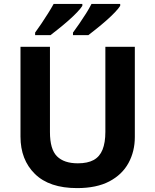

<svg xmlns="http://www.w3.org/2000/svg" viewBox="-20 -954 796 984"><path d="M671 -252Q671 -178 638.5 -118.5Q606 -59 540.5 -24.5Q475 10 375 10Q233 10 159 -62.5Q85 -135 85 -254V-714H236V-277Q236 -189 272 -153Q308 -117 379 -117Q429 -117 460 -134Q491 -151 505.5 -187Q520 -223 520 -278V-714H671ZM596 -924Q588 -911 569 -891Q550 -871 525 -849Q500 -827 475.5 -807.5Q451 -788 433 -774H354V-787Q368 -806 386 -832Q404 -858 421 -885Q438 -912 449 -934H596ZM402 -924Q394 -911 375 -891Q356 -871 331 -849Q306 -827 281.5 -807.5Q257 -788 239 -774H160V-787Q174 -806 191.5 -832Q209 -858 226 -885Q243 -912 255 -934H402Z"/></svg>

Font: Noto Sans Malayalam
Style: Regular
Weight: 400
Designer: Jelle Bosma - Monotype Design Team
Foundry: Monotype Imaging Inc.
Version: Version 2.103